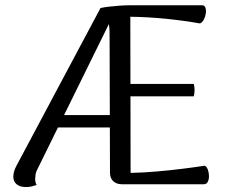

<svg xmlns="http://www.w3.org/2000/svg" viewBox="-20 -713 876 743"><path d="M79.6 10.8Q56.8 10.8 44 -0.2Q31.1 -11.2 31.6 -29.8Q31.6 -48.9 43.6 -71.4L369 -682Q383.5 -685.2 403.9 -687.5Q424.4 -689.8 445.3 -691.2Q466.2 -692.6 482.5 -692.6H762.4Q771.5 -692.6 774.9 -683.3Q778.3 -674.1 776.4 -661Q774.5 -647.9 768.5 -636.8Q762.5 -625.6 753.8 -622.3Q691 -633.4 622.3 -640.3Q553.7 -647.2 484.3 -648.2L485.4 -43.9Q533.6 -44.8 584.8 -49.3Q636.1 -53.7 684.5 -59.7Q732.9 -65.7 772.4 -71.7Q780.5 -67.5 784.6 -55.8Q788.7 -44.2 788.7 -31.3Q788.7 -18.5 784 -9.3Q779.2 0 768.7 0H451.2Q431.2 0 418.4 -11.8Q405.6 -23.5 405.6 -44.6L404.1 -569.1Q404.1 -581.8 403.8 -594.5Q403.6 -607.2 401.2 -619.7L122 -52.5Q118.6 -44.8 117.3 -36.3Q116.1 -27.8 116.1 -20Q116.1 -12.8 117.7 -7Q119.4 -1.2 121.8 2.8Q112.7 6.1 103.2 8.4Q93.8 10.8 79.6 10.8ZM195.5 -219.7V-267.8H426.7V-219.7ZM469.6 -340.2V-388.3H729.8Q733.2 -375.8 732.9 -363.5Q732.7 -351.3 729.8 -340.2Z"/></svg>

Font: Arima Thin
Style: Regular
Weight: 100
Designer: Joana Correia and Natanael Gama
Foundry: NDISCOVER
Version: Version 1.101;gftools[0.9.23]